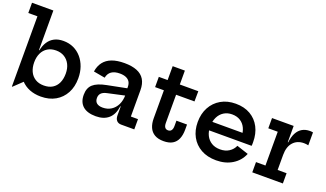

<svg xmlns="http://www.w3.org/2000/svg" viewBox="-79 -1290 3067 1805"><g transform="rotate(20 1454.0 -387.5)"><path d="M88 15V-687.5H-3.5V-790H210V-358L207 -293V-213.5L210 -96L93 15ZM374 11Q311.5 11 260.8 -9.2Q210 -29.5 174 -69Q138 -108.5 119.5 -166L207 -271.5Q207 -220 225.2 -180.5Q243.5 -141 279 -118.8Q314.5 -96.5 364.5 -96.5Q416.5 -96.5 451.5 -118.2Q486.5 -140 504.5 -179.2Q522.5 -218.5 522.5 -272Q522.5 -324 502.8 -363.2Q483 -402.5 447.5 -424.2Q412 -446 364.5 -446Q315 -446 279.8 -424.2Q244.5 -402.5 225.8 -363Q207 -323.5 207 -271.5L191.5 -394H214.5Q224.5 -443.5 247.8 -479.2Q271 -515 308.5 -534.5Q346 -554 398.5 -554Q454.5 -554 500.2 -532.8Q546 -511.5 579.2 -473Q612.5 -434.5 630.5 -383Q648.5 -331.5 648.5 -270.5Q648.5 -186 614.5 -122.8Q580.5 -59.5 519 -24.2Q457.5 11 374 11Z M1176 0Q1146 0 1129.8 -18.5Q1113.5 -37 1113.5 -71V-196.5L1123.5 -216.5L1118 -277.5L1113.5 -312.5V-353.5Q1113.5 -385 1100.5 -405.8Q1087.5 -426.5 1062.2 -437Q1037 -447.5 1001 -447.5Q949 -447.5 918.2 -426.2Q887.5 -405 879 -361.5L764.5 -382Q773 -438.5 802.5 -477Q832 -515.5 883.2 -535Q934.5 -554.5 1009 -554.5Q1083.5 -554.5 1134 -534.2Q1184.5 -514 1210 -472Q1235.5 -430 1235.5 -365.5V-102.5H1307V0ZM923 8Q837.5 8 793.2 -31Q749 -70 749 -143.5Q749 -212 789.5 -248.5Q830 -285 920.5 -302.5L1142.5 -346.5V-275L949 -232.5Q911.5 -224.5 893.8 -206.2Q876 -188 876 -158Q876 -124.5 896.8 -107.5Q917.5 -90.5 956.5 -90.5Q1004 -90.5 1040.5 -113.5Q1077 -136.5 1097.5 -178.5Q1118 -220.5 1118 -277.5L1143.5 -159.5H1109.5Q1098.5 -75.5 1051 -33.8Q1003.5 8 923 8Z M1565 -160Q1565 -129.5 1575.8 -114.8Q1586.5 -100 1607.5 -100Q1629 -100 1640.2 -115Q1651.5 -130 1651.5 -160V-212.5H1757.5V-161Q1757.5 -107 1741.2 -68.8Q1725 -30.5 1690.8 -10.2Q1656.5 10 1602 10Q1547 10 1511.8 -10.8Q1476.5 -31.5 1459.8 -69.8Q1443 -108 1443 -160V-440.5H1355V-543H1443V-682H1565V-543H1750L1749 -440.5H1565Z M2128 10.5Q2040 10.5 1976.2 -25.2Q1912.5 -61 1878 -124Q1843.5 -187 1843.5 -269.5Q1843.5 -353 1878.2 -417Q1913 -481 1975.8 -517.2Q2038.5 -553.5 2123 -553.5Q2208.5 -553.5 2270 -517.5Q2331.5 -481.5 2364.8 -417.5Q2398 -353.5 2398 -269.5Q2398 -255.5 2397.8 -246.8Q2397.5 -238 2396.5 -232H2276Q2277 -241.5 2277.5 -252Q2278 -262.5 2278 -276.5Q2278 -326.5 2260 -365Q2242 -403.5 2207.5 -425.5Q2173 -447.5 2124 -447.5Q2077.5 -447.5 2042.2 -425.2Q2007 -403 1987.5 -362.8Q1968 -322.5 1968 -269.5Q1968 -219.5 1987.2 -181Q2006.5 -142.5 2042.2 -120.8Q2078 -99 2128 -99Q2179.5 -99 2216.5 -122.8Q2253.5 -146.5 2271 -186.5L2388 -148Q2358 -74.5 2289.5 -32Q2221 10.5 2128 10.5ZM1921 -232V-317.5H2340.5L2364 -232Z M2704 -102.5H2793.5V0H2487.5V-102.5H2582V-440.5H2487.5V-543H2704ZM2895.5 -418.5Q2885.5 -421 2874.5 -422.5Q2863.5 -424 2852 -424Q2783.5 -424 2743.8 -379.2Q2704 -334.5 2704 -254L2680.5 -380.5H2708.5Q2715 -437.5 2735 -475.2Q2755 -513 2787.8 -532Q2820.5 -551 2864.5 -551Q2872.5 -551 2880 -550.2Q2887.5 -549.5 2895.5 -548Z"/></g></svg>

Font: Hepta Slab SemiBold
Style: Regular
Weight: 600
Designer: Michael LaGattuta
Foundry: Michael LaGattuta
Version: Version 1.102